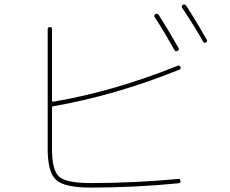

<svg xmlns="http://www.w3.org/2000/svg" viewBox="-20 -852 1040 867"><path d="M767.6 -626Q719.7 -711.9 678.7 -774.4Q673.8 -783.2 681.6 -788.1Q690.4 -793 696.3 -785.2Q746.1 -707 786.1 -635.7Q791 -627 781.7 -622.1Q772.5 -617.2 767.6 -626ZM896.5 -665Q858.4 -733.4 802.7 -816.4Q797.9 -825.2 805.7 -830.1Q814.5 -835 820.3 -827.1Q864.3 -759.8 913.1 -673.8Q918 -665 910.2 -660.2Q902.3 -655.3 896.5 -665ZM389.6 -4.9Q271.5 -4.9 233.4 -39.6Q195.3 -74.2 195.3 -179.7V-719.7Q195.3 -729.5 205.1 -730Q214.8 -730.5 214.8 -719.7V-397.5Q214.8 -393.6 219.7 -392.6Q492.2 -438.5 781.2 -554.7Q791 -558.6 794.9 -549.8Q798.8 -541 789.1 -537.1Q497.1 -419.9 219.7 -372.1Q214.8 -372.1 214.8 -367.2V-179.7Q214.8 -82 247.6 -53.7Q280.3 -25.4 389.6 -25.4Q584 -25.4 784.2 -43.9Q793 -45.9 794.9 -35.2Q796.9 -26.4 786.1 -24.4Q585.9 -4.9 389.6 -4.9Z"/></svg>

Font: Rounded-X Mgen+ 2m thin
Style: Regular
Weight: 100
Designer: [Source Han Sans]
Ryoko NISHIZUKA  (kana & ideographs); Paul D. Hunt (Latin, Greek & Cyrillic); Wenlong ZHANG  (bopomofo
Version: Version 1.059.20150602